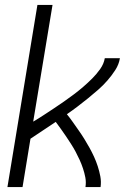

<svg xmlns="http://www.w3.org/2000/svg" viewBox="-20 -755 540 775"><path d="M10 0 131 -735H192L114 -264Q136 -277 156.5 -290.5Q177 -304 197.5 -317.5Q218 -331 238 -345Q258 -359 278 -374Q298 -389 316.5 -405Q335 -421 352.5 -438.5Q370 -456 384.5 -476.5Q399 -497 403 -520H464Q460 -495 445.5 -472.5Q431 -450 413.5 -430Q396 -410 376 -392.5Q356 -375 335 -358Q314 -341 293 -325Q272 -309 250 -294Q263 -278 274.5 -261.5Q286 -245 298 -228Q310 -211 320.5 -194Q331 -177 341 -159Q351 -141 359.5 -122.5Q368 -104 374.5 -84Q381 -64 385 -43Q389 -22 386 0H325Q328 -20 324.5 -38.5Q321 -57 315 -75Q309 -93 301.5 -109.5Q294 -126 285.5 -142Q277 -158 267 -173.5Q257 -189 247 -204Q237 -219 226.5 -233.5Q216 -248 205 -263Q179 -246 154 -229Q129 -212 103 -195L71 0Z"/></svg>

Font: Iosevka Term Curly Lt Obl
Style: Regular
Weight: 300
Italic angle: -9°
Designer: Belleve Invis
Foundry: Belleve Invis
Version: Version 32.3.0